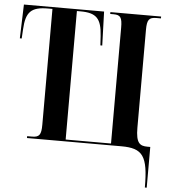

<svg xmlns="http://www.w3.org/2000/svg" viewBox="-60 -769 917 1033"><g transform="rotate(5 398.0 -252.0)"><path d="M761 210H771V-10H756C715 -10 693 -23 693 -107V-635C693 -690 703 -704 744 -704H768V-714H494V-704H512C550 -704 559 -690 559 -635V-10H314V-704H333C420 -704 447 -675 453 -581L456 -531H466L460 -714H27L21 -531H31L34 -581C39 -675 67 -704 159 -704H182V-79C182 -24 172 -10 132 -10H106V0H616C731 0 761 39 761 210Z"/></g></svg>

Font: Noto Serif Display ExtraCondensed
Style: Bold
Weight: 700
Width: 2
Designer: Monotype Design Team
Foundry: Monotype Imaging Inc.
Version: Version 2.009